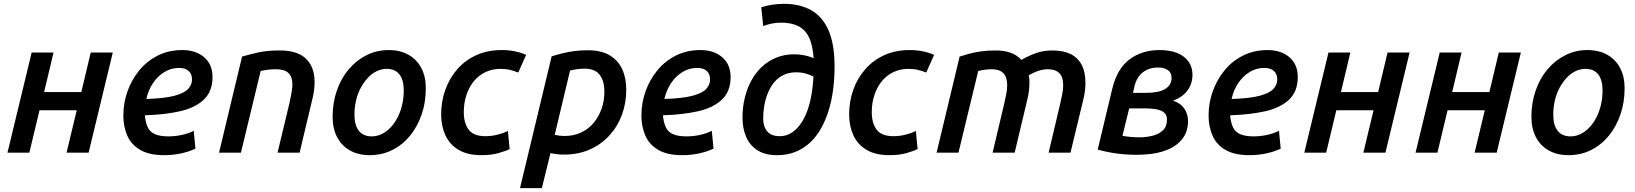

<svg xmlns="http://www.w3.org/2000/svg" viewBox="-20 -796 8525 1001"><path d="M19 0 145 -522H259L210 -316H404L453 -522H568L442 0H327L380 -221H186L133 0Z M836 13Q758 13 711 -14.5Q664 -42 643.5 -89Q623 -136 623 -194Q623 -259 644.5 -319.5Q666 -380 706 -429Q746 -478 803 -506.5Q860 -535 931 -535Q1001 -535 1044.5 -497.5Q1088 -460 1088 -394Q1088 -320 1043 -277Q998 -234 918.5 -216Q839 -198 736 -195Q736 -193 736 -191Q736 -189 736 -187Q740 -153 751.5 -130Q763 -107 789 -96Q815 -85 858 -85Q891 -85 925.5 -92Q960 -99 990 -114L999 -21Q968 -6 925.5 3.5Q883 13 836 13ZM743 -280Q839 -283 890.5 -297Q942 -311 961.5 -333Q981 -355 981 -381Q981 -411 963 -426.5Q945 -442 914 -442Q872 -442 837 -420.5Q802 -399 777.5 -362.5Q753 -326 743 -280Z M1122 0 1242 -501Q1279 -512 1326 -522.5Q1373 -533 1437 -533Q1519 -533 1562.5 -500.5Q1606 -468 1616.5 -409.5Q1627 -351 1607 -273L1542 0H1427L1489 -258Q1497 -294 1502 -326Q1507 -358 1501.5 -383Q1496 -408 1476.5 -421.5Q1457 -435 1417 -435Q1397 -435 1377.5 -432.5Q1358 -430 1339 -426L1236 0Z M1908 13Q1848 13 1804.5 -11.5Q1761 -36 1737.5 -81Q1714 -126 1714 -186Q1714 -260 1736 -323.5Q1758 -387 1797.5 -434Q1837 -481 1890.5 -508Q1944 -535 2006 -535Q2066 -535 2109.5 -510.5Q2153 -486 2176.5 -441.5Q2200 -397 2200 -336Q2200 -262 2178 -198.5Q2156 -135 2117 -87.5Q2078 -40 2024.5 -13.5Q1971 13 1908 13ZM1918 -85Q1945 -85 1970 -97Q1995 -109 2016 -131Q2037 -153 2052.5 -183Q2068 -213 2076.5 -249Q2085 -285 2085 -325Q2085 -379 2062.5 -408Q2040 -437 1996 -437Q1969 -437 1944 -425Q1919 -413 1898 -390.5Q1877 -368 1861 -338.5Q1845 -309 1836.5 -273Q1828 -237 1828 -197Q1828 -143 1851 -114Q1874 -85 1918 -85Z M2490 13Q2417 13 2370.5 -15Q2324 -43 2302 -91Q2280 -139 2280 -199Q2280 -267 2301.5 -327.5Q2323 -388 2364 -435Q2405 -482 2463.5 -508.5Q2522 -535 2595 -535Q2633 -535 2664.5 -528.5Q2696 -522 2723 -510L2682 -418Q2661 -426 2639 -431.5Q2617 -437 2590 -437Q2546 -437 2510.5 -420Q2475 -403 2450 -372Q2425 -341 2411.5 -300Q2398 -259 2398 -211Q2398 -154 2423.5 -120Q2449 -86 2511 -86Q2546 -86 2578 -95Q2610 -104 2628 -113L2637 -19Q2613 -7 2576 3Q2539 13 2490 13Z M2691 185 2856 -502Q2884 -511 2914 -518.5Q2944 -526 2977 -530Q3010 -534 3045 -534Q3114 -534 3158 -508Q3202 -482 3223.5 -436Q3245 -390 3245 -328Q3245 -258 3222 -196.5Q3199 -135 3156 -88.5Q3113 -42 3053.5 -16Q2994 10 2920 10Q2902 10 2884.5 8Q2867 6 2850 2L2805 185ZM2923 -87Q2972 -87 3010.5 -105.5Q3049 -124 3075.5 -156Q3102 -188 3116.5 -229.5Q3131 -271 3131 -318Q3131 -374 3106.5 -406Q3082 -438 3027 -438Q3008 -438 2989.5 -435.5Q2971 -433 2952 -428L2872 -93Q2885 -90 2897.5 -88.5Q2910 -87 2923 -87Z M3537 13Q3459 13 3412 -14.5Q3365 -42 3344.5 -89Q3324 -136 3324 -194Q3324 -259 3345.5 -319.5Q3367 -380 3407 -429Q3447 -478 3504 -506.5Q3561 -535 3632 -535Q3702 -535 3745.5 -497.5Q3789 -460 3789 -394Q3789 -320 3744 -277Q3699 -234 3619.5 -216Q3540 -198 3437 -195Q3437 -193 3437 -191Q3437 -189 3437 -187Q3441 -153 3452.5 -130Q3464 -107 3490 -96Q3516 -85 3559 -85Q3592 -85 3626.5 -92Q3661 -99 3691 -114L3700 -21Q3669 -6 3626.5 3.5Q3584 13 3537 13ZM3444 -280Q3540 -283 3591.5 -297Q3643 -311 3662.5 -333Q3682 -355 3682 -381Q3682 -411 3664 -426.5Q3646 -442 3615 -442Q3573 -442 3538 -420.5Q3503 -399 3478.5 -362.5Q3454 -326 3444 -280Z M4031 13Q3970 13 3930 -12Q3890 -37 3870.5 -81.5Q3851 -126 3851 -184Q3851 -237 3863 -286Q3875 -335 3897.5 -376.5Q3920 -418 3953 -448.5Q3986 -479 4028.5 -496Q4071 -513 4122 -513Q4148 -513 4174 -507.5Q4200 -502 4222 -493Q4217 -563 4196.5 -603.5Q4176 -644 4139.5 -661Q4103 -678 4052 -678Q4027 -678 4003 -673Q3979 -668 3959 -660L3949 -758Q3973 -766 4002.5 -771Q4032 -776 4068 -776Q4149 -776 4208 -743.5Q4267 -711 4299 -639Q4331 -567 4331 -449Q4331 -387 4323.5 -329Q4316 -271 4300 -219.5Q4284 -168 4260 -125.5Q4236 -83 4202.5 -52Q4169 -21 4126.5 -4Q4084 13 4031 13ZM4045 -86Q4076 -86 4101.5 -100.5Q4127 -115 4148 -142Q4169 -169 4184.5 -207Q4200 -245 4209 -293Q4218 -341 4221 -397Q4203 -406 4181 -412.5Q4159 -419 4130 -419Q4089 -419 4057 -401Q4025 -383 4003.5 -350Q3982 -317 3970.5 -272.5Q3959 -228 3959 -176Q3959 -136 3980 -111Q4001 -86 4045 -86Z M4617 13Q4544 13 4497.5 -15Q4451 -43 4429 -91Q4407 -139 4407 -199Q4407 -267 4428.5 -327.5Q4450 -388 4491 -435Q4532 -482 4590.5 -508.5Q4649 -535 4722 -535Q4760 -535 4791.5 -528.5Q4823 -522 4850 -510L4809 -418Q4788 -426 4766 -431.5Q4744 -437 4717 -437Q4673 -437 4637.5 -420Q4602 -403 4577 -372Q4552 -341 4538.5 -300Q4525 -259 4525 -211Q4525 -154 4550.5 -120Q4576 -86 4638 -86Q4673 -86 4705 -95Q4737 -104 4755 -113L4764 -19Q4740 -7 4703 3Q4666 13 4617 13Z M4863 0 4983 -501Q5005 -508 5032 -515.5Q5059 -523 5093.5 -528Q5128 -533 5170 -533Q5214 -533 5247.5 -521.5Q5281 -510 5305 -484Q5348 -508 5385.5 -520.5Q5423 -533 5467 -533Q5523 -533 5561 -514.5Q5599 -496 5619 -458.5Q5639 -421 5639 -364Q5639 -343 5636 -319.5Q5633 -296 5627 -273L5561 0H5447L5508 -258Q5513 -280 5518 -304.5Q5523 -329 5523 -351Q5523 -394 5503 -414.5Q5483 -435 5442 -435Q5421 -435 5396.5 -427.5Q5372 -420 5343 -403Q5346 -393 5346.5 -383.5Q5347 -374 5347 -364Q5347 -343 5344 -319.5Q5341 -296 5335 -273L5270 0H5155L5216 -258Q5221 -280 5226 -304.5Q5231 -329 5231 -351Q5231 -394 5211 -414.5Q5191 -435 5151 -435Q5132 -435 5114.5 -432.5Q5097 -430 5080 -426L4977 0Z M5903 11Q5869 11 5835.5 8Q5802 5 5768.5 -1Q5735 -7 5703 -16L5778 -330Q5804 -439 5869.5 -487Q5935 -535 6024 -535Q6107 -535 6152 -500Q6197 -465 6197 -406Q6197 -373 6184 -346Q6171 -319 6148.5 -300.5Q6126 -282 6096 -271Q6135 -258 6154.5 -230Q6174 -202 6174 -161Q6174 -131 6161.5 -101Q6149 -71 6118.5 -45.5Q6088 -20 6035.5 -4.5Q5983 11 5903 11ZM5919 -80Q5955 -80 5988 -88Q6021 -96 6042.5 -116Q6064 -136 6064 -172Q6064 -192 6054.5 -203.5Q6045 -215 6028 -221Q6011 -227 5989.5 -229Q5968 -231 5943 -231H5867L5832 -88Q5847 -85 5870 -82.5Q5893 -80 5919 -80ZM5887 -312H5956Q5986 -312 6010.5 -316.5Q6035 -321 6052 -330.5Q6069 -340 6078.5 -355Q6088 -370 6088 -391Q6088 -418 6068 -431Q6048 -444 6019 -444Q5971 -444 5939 -419.5Q5907 -395 5895 -348Z M6494 13Q6416 13 6369 -14.5Q6322 -42 6301.5 -89Q6281 -136 6281 -194Q6281 -259 6302.5 -319.5Q6324 -380 6364 -429Q6404 -478 6461 -506.5Q6518 -535 6589 -535Q6659 -535 6702.5 -497.5Q6746 -460 6746 -394Q6746 -320 6701 -277Q6656 -234 6576.5 -216Q6497 -198 6394 -195Q6394 -193 6394 -191Q6394 -189 6394 -187Q6398 -153 6409.5 -130Q6421 -107 6447 -96Q6473 -85 6516 -85Q6549 -85 6583.5 -92Q6618 -99 6648 -114L6657 -21Q6626 -6 6583.5 3.5Q6541 13 6494 13ZM6401 -280Q6497 -283 6548.5 -297Q6600 -311 6619.5 -333Q6639 -355 6639 -381Q6639 -411 6621 -426.5Q6603 -442 6572 -442Q6530 -442 6495 -420.5Q6460 -399 6435.5 -362.5Q6411 -326 6401 -280Z M6780 0 6906 -522H7020L6971 -316H7165L7214 -522H7329L7203 0H7088L7141 -221H6947L6894 0Z M7360 0 7486 -522H7600L7551 -316H7745L7794 -522H7909L7783 0H7668L7721 -221H7527L7474 0Z M8158 13Q8098 13 8054.5 -11.5Q8011 -36 7987.5 -81Q7964 -126 7964 -186Q7964 -260 7986 -323.5Q8008 -387 8047.5 -434Q8087 -481 8140.5 -508Q8194 -535 8256 -535Q8316 -535 8359.5 -510.5Q8403 -486 8426.5 -441.5Q8450 -397 8450 -336Q8450 -262 8428 -198.5Q8406 -135 8367 -87.5Q8328 -40 8274.5 -13.5Q8221 13 8158 13ZM8168 -85Q8195 -85 8220 -97Q8245 -109 8266 -131Q8287 -153 8302.5 -183Q8318 -213 8326.5 -249Q8335 -285 8335 -325Q8335 -379 8312.5 -408Q8290 -437 8246 -437Q8219 -437 8194 -425Q8169 -413 8148 -390.5Q8127 -368 8111 -338.5Q8095 -309 8086.5 -273Q8078 -237 8078 -197Q8078 -143 8101 -114Q8124 -85 8168 -85Z"/></svg>

Font: Ubuntu Sans SemiBold
Style: Italic
Weight: 600
Italic angle: -13.5°
Designer: Dalton Maag Ltd
Foundry: Dalton Maag Ltd
Version: Version 1.006